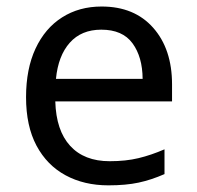

<svg xmlns="http://www.w3.org/2000/svg" viewBox="-20 -553 597 583"><path d="M288.6 -533.2Q388.2 -533.2 445.3 -468.5Q502.4 -403.8 502.4 -296.9V-245.1H147.9Q150.4 -156.7 193.1 -110.1Q235.8 -63.5 313 -63.5Q362.3 -63.5 400.6 -72.8Q439 -82 479.5 -99.6V-24.4Q439.5 -6.8 400.9 1.5Q362.3 9.8 309.1 9.8Q235.4 9.8 179 -20.8Q122.6 -51.3 90.8 -110.8Q59.1 -170.4 59.1 -257.8Q59.1 -343.8 87.9 -405.5Q116.7 -467.3 168.5 -500.2Q220.2 -533.2 288.6 -533.2ZM287.6 -462.9Q227.1 -462.9 191.9 -423.3Q156.7 -383.8 149.9 -313.5H413.1Q412.6 -380.4 382.3 -421.6Q352.1 -462.9 287.6 -462.9Z"/></svg>

Font: Lunasima
Style: Regular
Weight: 400
Designer: The DocRepair Project, Monotype Design Team
Foundry: Google
Version: Version 2.009